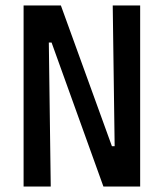

<svg xmlns="http://www.w3.org/2000/svg" viewBox="-20 -680 596 700"><path d="M66 0V-660H202L388 -147H398L391 -660H491V0H357L168 -525H158L165 0Z"/></svg>

Font: Bricolage Grotesque 12pt Condensed Medium
Style: Regular
Weight: 500
Width: 3
Designer: Mathieu Triay
Foundry: Atelier Triay
Version: Version 1.001; ttfautohint (v1.8.4.7-5d5b);gftools[0.9.33.de